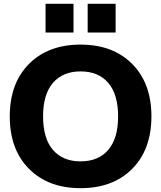

<svg xmlns="http://www.w3.org/2000/svg" viewBox="-20 -973 842 1003"><path d="M438 -803V-953H584V-803ZM218 -803V-953H364V-803ZM131.5 -639Q232 -740 401 -740Q570 -740 670.5 -639Q771 -538 771 -365Q771 -192 670.5 -91Q570 10 401 10Q232 10 131.5 -91Q31 -192 31 -365Q31 -538 131.5 -639ZM256.5 -190Q308 -130 401 -130Q494 -130 545.5 -190Q597 -250 597 -365Q597 -480 545.5 -540Q494 -600 401 -600Q308 -600 256.5 -540Q205 -480 205 -365Q205 -250 256.5 -190Z"/></svg>

Font: Mplus 1p ExtraBold
Style: Regular
Weight: 800
Version: Version 1.061